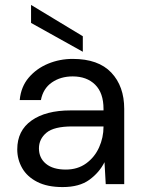

<svg xmlns="http://www.w3.org/2000/svg" viewBox="-20 -747 581 779"><path d="M234 12Q172 12 131 -9Q90 -30 70 -65Q50 -100 50 -141Q50 -217 108 -258Q166 -299 266 -299H400V-305Q400 -370 366 -403.5Q332 -437 275 -437Q226 -437 190.5 -412.5Q155 -388 146 -341H60Q65 -395 96.5 -432Q128 -469 175 -488.5Q222 -508 275 -508Q379 -508 431.5 -452.5Q484 -397 484 -305V0H409L404 -89Q383 -47 342.5 -17.5Q302 12 234 12ZM247 -59Q295 -59 329.5 -84Q364 -109 382 -149Q400 -189 400 -233V-234H273Q199 -234 168.5 -208.5Q138 -183 138 -145Q138 -106 166.5 -82.5Q195 -59 247 -59ZM316 -537 106 -654V-727L316 -600Z"/></svg>

Font: Firefly Display
Style: Regular
Weight: 400
Designer: Colophon Foundry, Jonny Pinhorn
Foundry: Colophon Foundry
Version: Version 1.200; ttfautohint (v1.8.3)